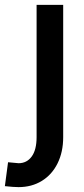

<svg xmlns="http://www.w3.org/2000/svg" viewBox="-58 -520 344 787"><path d="M-38 243 -25 145Q15 149 18 149Q52 149 72 121.5Q92 94 92 42V-500H201V42Q201 103 178 149.5Q155 196 113.5 221.5Q72 247 18 247Q-2 247 -38 243Z"/></svg>

Font: Cairo SemiBold
Style: Regular
Weight: 600
Designer: Mohamed Gaber, Accademia di Belle Arti di Urbino and others
Foundry: Kief Type Foundry, Accademia di Belle Arti di Urbino and others
Version: Version 3.011